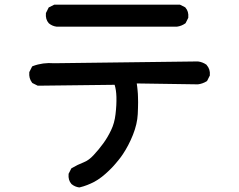

<svg xmlns="http://www.w3.org/2000/svg" viewBox="-20 -735 1040 835"><path d="M324.2 80.1Q305.7 77.6 291.5 65.9L291 65.4L290.5 64.9Q275.9 48.3 278.3 22.5V20.5L279.3 19L289.1 -0.5L290.5 -2.9L293 -4.4Q316.9 -18.6 343.3 -28.8Q366.2 -37.6 387.2 -60.5Q398.4 -72.3 408.7 -85Q418.9 -97.7 428.7 -110.8Q447.8 -136.7 462.9 -168.5Q478 -199.2 482.4 -238.3Q487.3 -278.8 486.3 -314Q485.4 -344.2 478.5 -366.2L146.5 -362.3H144L142.1 -363.3L122.6 -373L120.6 -374L119.1 -376Q105 -394.5 107.4 -419.9V-421.9L108.4 -423.3L118.2 -442.9L120.1 -446.3L123.5 -447.8Q166.5 -463.9 215.3 -460L839.8 -467.8H840.3H840.8Q860.8 -465.3 877 -454.1L877.9 -453.6L878.4 -452.6Q895 -434.1 892.6 -408.2V-406.2L891.6 -404.8L881.8 -385.3L880.4 -382.8L878.4 -381.3Q860.8 -370.6 840.8 -368.2H840.3H839.8L574.7 -372.1Q576.2 -364.3 576.9 -356.4Q577.6 -348.6 578.4 -341.3Q579.1 -334 579.6 -326.9Q580.1 -319.8 580.1 -313Q580.6 -301.8 580.6 -290Q580.6 -278.3 580.1 -265.4Q579.6 -252.4 579.1 -238.8Q577.1 -196.3 558.1 -148.4Q539.1 -101.1 513.7 -63.5Q509.3 -57.1 504.9 -51Q500.5 -44.9 495.6 -39.1Q490.7 -33.2 485.8 -27.3Q481 -21.5 475.8 -15.6Q470.7 -9.8 465.3 -4.4Q460 1 454.6 6.3Q420.9 39.1 390.1 55.7Q382.8 59.6 375 63Q367.2 66.4 359.4 69.6Q351.6 72.8 343.5 75.2Q335.4 77.6 327.6 79.6L325.7 80.1ZM225.6 -619.1Q207 -621.6 192.9 -633.3L192.4 -633.8L191.9 -634.3Q177.2 -650.9 179.7 -676.8V-678.7L180.7 -680.2L190.4 -699.7L191.9 -702.6L194.8 -704.1L214.4 -713.9L216.3 -714.8H218.8H759.8H762.2L764.2 -713.9L783.7 -704.1L785.6 -703.1L786.6 -701.7Q801.3 -685.1 798.8 -659.2V-657.2L797.9 -655.8L788.1 -636.2L787.1 -634.3L785.2 -632.8Q769 -621.6 750 -619.1H749.5H749H226.6H226.1Z"/></svg>

Font: NaikaiFont
Style: Bold
Weight: 700
Version: Version 1.89